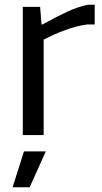

<svg xmlns="http://www.w3.org/2000/svg" viewBox="-20 -569 431 809"><path d="M81 69H173L105 220H33ZM76 -540H149L155 -466H159Q215 -497 262 -519Q309 -541 351 -549H379V-466H348Q303 -460 255.5 -442.5Q208 -425 164 -402V0H76Z"/></svg>

Font: Encode Sans
Style: Regular
Weight: 400
Designer: Pablo Impallari, Andres Torresi
Foundry: Pablo Impallari, Andres Torresi
Version: Version 1.000; ttfautohint (v1.00) -l 8 -r 50 -G 200 -x 14 -